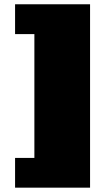

<svg xmlns="http://www.w3.org/2000/svg" viewBox="-20 -739 497 889"><path d="M49.8 129.9V-7.8H139.2V-581.1H49.8V-719.2H397V129.9Z"/></svg>

Font: Ultra
Style: Regular
Weight: 400
Designer: Astigmatic (AOETI)
Foundry: Astigmatic (AOETI)
Version: Version 1.001